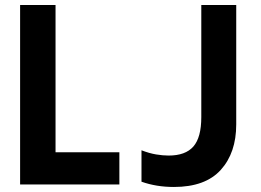

<svg xmlns="http://www.w3.org/2000/svg" viewBox="-20 -734 1040 764"><path d="M455 0V-128H201V-714H60V0ZM920 -239V-714H781V-268Q781 -187 749.5 -151Q718 -115 651 -115Q628 -115 601 -119.5Q574 -124 543 -136V-11Q602 10 672 10Q797 10 858.5 -58Q920 -126 920 -239Z"/></svg>

Font: Noto Sans Mono UI Condensed ExtraBold
Style: Regular
Weight: 800
Width: 3
Designer: Monotype Design team
Foundry: Monotype Imaging Inc.
Version: 1.000